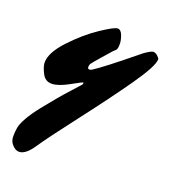

<svg xmlns="http://www.w3.org/2000/svg" viewBox="-114 -403 679 767"><g transform="rotate(20 225.0 -19.0)"><path d="M28 -91Q28 -133 80.5 -189Q133 -245 187.5 -281.5Q242 -318 256 -318Q270 -318 277.5 -298Q285 -278 285 -263.5Q285 -249 283.5 -244Q282 -239 280.5 -237Q279 -235 275.5 -232Q272 -229 268.5 -225.5Q265 -222 235 -187.5Q205 -153 201.5 -147.5Q198 -142 198 -133.5Q198 -125 205 -125Q212 -125 217 -129Q254 -152 386 -260Q413 -279 422 -279Q431 -279 440.5 -270.5Q450 -262 450 -257Q450 -228 387.5 -138.5Q325 -49 233 70.5Q141 190 111 235Q81 280 53 280Q39 280 25 265.5Q11 251 11 230.5Q11 210 14 192.5Q17 175 33 147Q49 119 75 86.5Q101 54 121.5 29.5Q142 5 168.5 -24Q195 -53 198.5 -57.5Q202 -62 202 -65Q202 -68 199.5 -68Q197 -68 153.5 -44Q110 -20 82.5 -20Q55 -20 41.5 -47Q28 -74 28 -91Z"/></g></svg>

Font: Mrs Sheppards
Style: Regular
Weight: 400
Version: Version 1.000